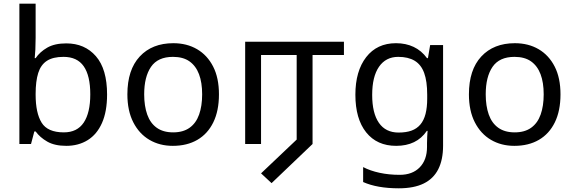

<svg xmlns="http://www.w3.org/2000/svg" viewBox="-20 -780 3110 1040"><path d="M173 -575Q173 -541 171.5 -511.5Q170 -482 168 -465H173Q196 -499 236 -522Q276 -545 339 -545Q439 -545 499.5 -475.5Q560 -406 560 -268Q560 -176 532.5 -114Q505 -52 455 -21Q405 10 339 10Q276 10 236 -13Q196 -36 173 -68H166L148 0H85V-760H173ZM324 -472Q267 -472 234 -450.5Q201 -429 187 -384.5Q173 -340 173 -271V-267Q173 -168 205.5 -115.5Q238 -63 326 -63Q398 -63 433.5 -116Q469 -169 469 -269Q469 -370 433.5 -421Q398 -472 324 -472Z M1166 -269Q1166 -180 1135.5 -117.5Q1105 -55 1049 -22.5Q993 10 916 10Q845 10 789.5 -22.5Q734 -55 702 -117.5Q670 -180 670 -269Q670 -402 737 -474Q804 -546 919 -546Q992 -546 1047.5 -513.5Q1103 -481 1134.5 -419.5Q1166 -358 1166 -269ZM761 -269Q761 -206 777.5 -159.5Q794 -113 829 -88Q864 -63 918 -63Q972 -63 1007 -88Q1042 -113 1058.5 -159.5Q1075 -206 1075 -269Q1075 -333 1058 -378Q1041 -423 1006.5 -447.5Q972 -472 917 -472Q835 -472 798 -418Q761 -364 761 -269Z M1451 212 1394 159 1587 -24V-482H1394V0H1308V-554H1843V-482H1673V0Z M2125 -546Q2178 -546 2220.5 -526Q2263 -506 2293 -465H2298L2310 -536H2380V9Q2380 85 2354 136.5Q2328 188 2275 214Q2222 240 2140 240Q2082 240 2033.5 231.5Q1985 223 1947 206V125Q1985 145 2036 156Q2087 167 2145 167Q2214 167 2253.5 126.5Q2293 86 2293 16V-5Q2293 -17 2294 -39.5Q2295 -62 2296 -71H2292Q2264 -30 2222.5 -10Q2181 10 2126 10Q2022 10 1963.5 -63Q1905 -136 1905 -267Q1905 -395 1963.5 -470.5Q2022 -546 2125 -546ZM2137 -472Q2070 -472 2033 -418.5Q1996 -365 1996 -266Q1996 -167 2032.5 -114.5Q2069 -62 2139 -62Q2180 -62 2209 -72.5Q2238 -83 2257 -105.5Q2276 -128 2285 -163Q2294 -198 2294 -246V-267Q2294 -340 2277.5 -385Q2261 -430 2226 -451Q2191 -472 2137 -472Z M3016 -269Q3016 -180 2985.5 -117.5Q2955 -55 2899 -22.5Q2843 10 2766 10Q2695 10 2639.5 -22.5Q2584 -55 2552 -117.5Q2520 -180 2520 -269Q2520 -402 2587 -474Q2654 -546 2769 -546Q2842 -546 2897.5 -513.5Q2953 -481 2984.5 -419.5Q3016 -358 3016 -269ZM2611 -269Q2611 -206 2627.5 -159.5Q2644 -113 2679 -88Q2714 -63 2768 -63Q2822 -63 2857 -88Q2892 -113 2908.5 -159.5Q2925 -206 2925 -269Q2925 -333 2908 -378Q2891 -423 2856.5 -447.5Q2822 -472 2767 -472Q2685 -472 2648 -418Q2611 -364 2611 -269Z"/></svg>

Font: ltamil15
Style: Book
Weight: 400
Designer: Jelle Bosma - Monotype Design Team
Foundry: Monotype Imaging Inc.
Version: Version 2.003